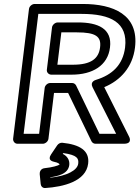

<svg xmlns="http://www.w3.org/2000/svg" viewBox="-20 -699 702 967"><path d="M296 76 299 72C369 82 377 99 374 125C370 158 319 187 233 196V194C271 188 323 178 329 132C332 104 315 85 296 76ZM237 79C217 109 247 114 249 115C278 121 280 128 280 130C273 135 244 144 205 148C184 150 179 168 180 178L185 228C186 239 195 249 208 248C299 242 413 215 424 125C432 59 381 29 294 20C285 19 274 24 268 33ZM242 -561 216 -348C214 -333 227 -323 238 -323H341C445 -323 523 -368 534 -460C546 -555 473 -586 373 -586H271C256 -586 243 -572 242 -561ZM289 -536H367C463 -536 491 -515 484 -460C477 -404 439 -373 347 -373H269ZM446 -260 565 -25H481L363 -269C359 -276 352 -281 343 -281H233C218 -281 206 -267 205 -256L177 -25H99L173 -629H391C537 -629 625 -586 610 -460C599 -372 545 -322 464 -297C461 -296 432 -288 446 -260ZM505 -260C587 -294 648 -361 660 -460C680 -626 550 -679 397 -679H154C143 -679 128 -669 126 -654L46 0C45 11 53 25 68 25H196C207 25 222 15 224 0L252 -231H323L441 13C445 20 452 25 461 25H604C652 25 629 -13 629 -13Z"/></svg>

Font: Falling Sky
Style: ExtOuObl
Weight: 400
Designer: Paul D. Hunt
Foundry: Adobe Systems Incorporated
Version: Version 1.02